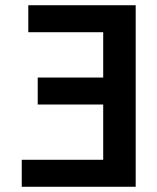

<svg xmlns="http://www.w3.org/2000/svg" viewBox="-20 -713 600 733"><path d="M63 0V-103H374V-314H124V-417H374V-590H88V-693H498V0Z"/></svg>

Font: Ubuntu Sans Mono SemiBold
Style: Regular
Weight: 600
Monospace: yes
Designer: Dalton Maag Ltd
Foundry: Dalton Maag Ltd
Version: Version 1.006